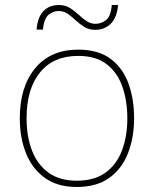

<svg xmlns="http://www.w3.org/2000/svg" viewBox="-20 -736 615 766"><path d="M515 -264Q515 -187 490.5 -124.5Q466 -62 415.5 -26Q365 10 286 10Q210 10 159.5 -26Q109 -62 84 -124Q59 -186 59 -264Q59 -390 120.5 -464Q182 -538 292 -538Q372 -538 421 -501.5Q470 -465 492.5 -403Q515 -341 515 -264ZM86 -264Q86 -191 108 -134.5Q130 -78 174.5 -46.5Q219 -15 286 -15Q356 -15 400.5 -47Q445 -79 466.5 -135.5Q488 -192 488 -264Q488 -333 468.5 -389.5Q449 -446 406 -479.5Q363 -513 292 -513Q193 -513 139.5 -447Q86 -381 86 -264ZM126 -618Q130 -668 153.5 -692Q177 -716 215 -716Q240 -716 258.5 -704.5Q277 -693 292.5 -678.5Q308 -664 324.5 -652.5Q341 -641 361 -641Q383 -641 402.5 -655.5Q422 -670 426 -716H451Q447 -667 422.5 -642Q398 -617 360 -617Q335 -617 316.5 -628.5Q298 -640 282.5 -654.5Q267 -669 251 -680.5Q235 -692 213 -692Q193 -692 174.5 -677.5Q156 -663 151 -618Z"/></svg>

Font: Noto Sans Kannada Thin
Style: Regular
Weight: 100
Designer: Jelle Bosma - Monotype Design Team
Foundry: Monotype Imaging Inc.
Version: Version 2.005; ttfautohint (v1.8.4.7-5d5b)